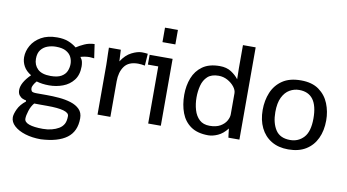

<svg xmlns="http://www.w3.org/2000/svg" viewBox="-87 -902 2455 1358"><g transform="rotate(10 1141.0 -223.0)"><path d="M268.1 241.7Q206.1 241.7 155.8 226.1Q105.5 210.4 76.2 183.3Q46.9 156.2 46.9 122.1Q46.9 100.1 63.7 63.5Q80.6 26.9 119.6 -3.4L118.2 -11.2Q107.9 -12.2 93.5 -18.3Q79.1 -24.4 68.4 -38.3Q57.6 -52.2 57.6 -75.7Q57.6 -127.9 122.6 -192.4Q85.9 -214.4 68.8 -245.4Q51.8 -276.4 51.8 -310.1Q51.8 -353.5 75 -394.3Q98.1 -435.1 144.3 -461.7Q190.4 -488.3 259.3 -488.3Q305.2 -488.3 338.4 -475.6Q371.6 -462.9 398.4 -440.9Q421.4 -456.5 454.8 -471.7Q488.3 -486.8 526.9 -487.8L541.5 -387.7L527.3 -389.2Q521.5 -390.1 515.9 -390.1Q510.3 -390.1 507.3 -390.6Q477.1 -390.6 443.8 -380.9Q457 -363.8 460.4 -347.7Q463.9 -331.5 463.9 -315.9Q463.9 -254.4 434.3 -216.6Q404.8 -178.7 358.2 -161.4Q311.5 -144 259.8 -144Q209 -144 169.4 -156.2Q155.8 -141.1 148.4 -126.7Q141.1 -112.3 141.1 -104.5Q141.1 -90.3 147.5 -82Q153.8 -73.7 184.1 -73.7H255.9Q299.3 -73.7 345.2 -69.8Q391.1 -65.9 430.2 -53.7Q469.2 -41.5 493.4 -17.3Q517.6 6.8 517.6 47.4Q517.6 141.6 454.3 188.7Q391.1 235.8 268.1 241.7ZM258.8 -211.4Q308.6 -211.4 335.7 -227.3Q362.8 -243.2 373.3 -267.8Q383.8 -292.5 383.8 -319.3Q383.8 -344.7 372.6 -368.2Q361.3 -391.6 334.7 -406.7Q308.1 -421.9 261.7 -421.9Q230 -421.9 201.2 -411.4Q172.4 -400.9 154.3 -377.2Q136.2 -353.5 136.2 -313.5Q136.2 -268.6 166 -240Q195.8 -211.4 258.8 -211.4ZM270 166.5Q304.2 166.5 333.3 158.9Q362.3 151.4 384.3 138.2Q406.2 125 418 104Q429.7 83 429.7 46.4Q429.7 1 272.5 1Q249 1 226.1 1Q203.1 1 179.2 0.5Q158.7 23.9 147.5 59.1Q136.2 94.2 136.2 116.7Q136.2 141.6 170.9 154.1Q205.6 166.5 270 166.5Z M633.8 0V-357.4Q633.8 -365.7 633.1 -389.4Q632.3 -413.1 631.6 -439.5Q630.9 -465.8 630.9 -480.5H716.3L720.7 -397.5Q752.4 -446.8 793.7 -467.5Q835 -488.3 866.2 -488.3Q888.7 -488.3 909.2 -485.4L903.3 -399.4Q890.1 -401.9 878.4 -403.3Q866.7 -404.8 854.5 -404.8Q786.1 -404.8 756.1 -363Q726.1 -321.3 726.1 -255.9V0Z M1088.4 -480.5V0H997.6V-410.2H923.3V-480.5ZM997.1 -584.5V-688.5H1089.8V-584.5Z M1429.7 8.3Q1352.1 8.3 1304.4 -24.9Q1256.8 -58.1 1235.1 -115.5Q1213.4 -172.9 1213.4 -245.1Q1213.4 -311 1234.9 -366.2Q1256.3 -421.4 1303.2 -454.8Q1350.1 -488.3 1426.3 -488.3Q1475.6 -488.3 1509 -466.6Q1542.5 -444.8 1563 -417.5L1561.5 -496.1V-662.6H1652.8V0H1573.7L1570.3 -25.9Q1568.8 -37.1 1567.9 -47.9Q1566.9 -58.6 1565.9 -64.5Q1534.7 -24.4 1498 -8.1Q1461.4 8.3 1429.7 8.3ZM1427.7 -59.6Q1474.6 -59.6 1504.2 -76.9Q1533.7 -94.2 1547.6 -118.9Q1561.5 -143.6 1561.5 -165V-317.4Q1561.5 -339.4 1543 -363Q1524.4 -386.7 1494.6 -403.1Q1464.8 -419.4 1430.7 -419.4Q1378.9 -419.4 1351.1 -393.6Q1323.2 -367.7 1312.7 -326.9Q1302.2 -286.1 1302.2 -242.2Q1302.2 -194.3 1314.5 -152.6Q1326.7 -110.8 1354.2 -85.2Q1381.8 -59.6 1427.7 -59.6Z M2003.9 8.3Q1933.1 8.3 1882.6 -22.2Q1832 -52.7 1805.2 -107.9Q1778.3 -163.1 1778.3 -235.8Q1778.3 -304.2 1802.2 -361.6Q1826.2 -418.9 1877.2 -453.6Q1928.2 -488.3 2009.8 -488.3Q2089.8 -488.3 2139.2 -452.6Q2188.5 -417 2211.2 -360.4Q2233.9 -303.7 2233.9 -240.2Q2233.9 -166.5 2207.5 -110.6Q2181.2 -54.7 2130.1 -23.2Q2079.1 8.3 2003.9 8.3ZM2005.9 -59.6Q2064.9 -59.6 2103.8 -101.8Q2142.6 -144 2142.6 -238.3Q2142.6 -419.4 2008.8 -419.4Q1972.7 -419.4 1940.7 -400.9Q1908.7 -382.3 1888.9 -342Q1869.1 -301.8 1869.1 -236.3Q1869.1 -158.2 1901.1 -108.9Q1933.1 -59.6 2005.9 -59.6Z"/></g></svg>

Font: Shanti
Style: Regular
Weight: 400
Designer: Vernon Adams
Foundry: Vernon Adams
Version: Version 1.100; ttfautohint (v1.8.4)